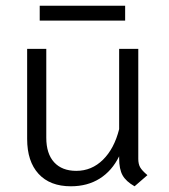

<svg xmlns="http://www.w3.org/2000/svg" viewBox="-20 -641 591 672"><path d="M496 -28 451 11Q421 -6 409 -27.5Q397 -49 397 -87V-94Q372 -43 329 -16Q286 11 228 11Q155 11 115 -32.5Q75 -76 75 -155V-470H142V-159Q142 -103 169.5 -73Q197 -43 247 -43Q301 -43 340.5 -82Q380 -121 397 -189V-470H464V-85Q464 -67 470.5 -55.5Q477 -44 496 -28ZM119 -621H418V-569H119Z"/></svg>

Font: KoHo
Style: Regular
Weight: 400
Version: Version 1.000; ttfautohint (v1.6)